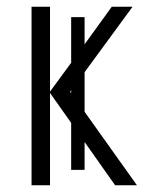

<svg xmlns="http://www.w3.org/2000/svg" viewBox="-20 -552 449 572"><path d="M323 0 232 -129V-46H192V-186L129 -275V0H74V-532H129V-279L192 -365V-501H232V-420L313 -532H375L232 -337V-219L388 0ZM192 -274V-283L189 -279Z"/></svg>

Font: Noto Sans Display Light Narrow
Style: Regular
Weight: 300
Width: 4
Designer: Monotype Design team
Foundry: Monotype Imaging Inc.
Version: Version 1.000